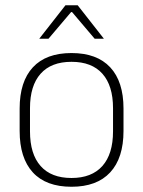

<svg xmlns="http://www.w3.org/2000/svg" viewBox="-20 -701 546 733"><path d="M253 12Q155.5 12 105.2 -43Q55 -98 55 -201V-286.5Q55 -389.5 105.5 -444Q156 -498.5 253 -498.5Q350 -498.5 400.8 -444Q451.5 -389.5 451.5 -286.5V-201Q451.5 -98 400.8 -43Q350 12 253 12ZM253 -21.5Q330 -21.5 370.8 -67.2Q411.5 -113 411.5 -199.5V-288Q411.5 -374 371 -419.5Q330.5 -465 253 -465Q175.5 -465 135 -419.5Q94.5 -374 94.5 -288V-199.5Q94.5 -113 135 -67.2Q175.5 -21.5 253 -21.5ZM230 -681H276.5L376 -554V-553H341.5L255 -655H251.5L165 -553H130.5V-554Z"/></svg>

Font: Anek Odia ExtraLight
Style: Regular
Weight: 250
Designer: Yesha Goshar & Mahesh Sahu (Odia), Yesha Goshar (Latin)
Foundry: Ek Type
Version: Version 1.003